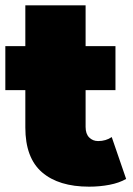

<svg xmlns="http://www.w3.org/2000/svg" viewBox="-20 -690 500 720"><path d="M413 -352H301V-214Q301 -188 314.5 -174.5Q328 -161 348 -161Q377 -161 399 -176L453 -19Q427 -4 390.5 3Q354 10 314 10Q200 10 137.5 -44Q75 -98 75 -212V-352H0V-517H75V-670H301V-517H413Z"/></svg>

Font: Montserrat-Alt1 Black
Style: Regular
Weight: 900
Designer: Differentunic
Foundry: Differentunic
Version: Version 7.222